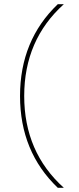

<svg xmlns="http://www.w3.org/2000/svg" viewBox="-20 -790 377 920"><path d="M257 -770H286Q96 -599 96 -330Q96 -61 286 110H257Q76 -63 76 -330Q76 -597 257 -770Z"/></svg>

Font: Mplus 1p Thin
Style: Regular
Weight: 250
Version: Version 1.061